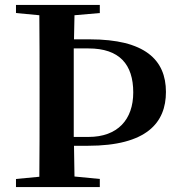

<svg xmlns="http://www.w3.org/2000/svg" viewBox="-20 -761 725 781"><path d="M45 0H386V-33L283 -43L281 -168H337C577 -168 655 -262 655 -387C655 -518 569 -601 345 -601H281L283 -699L386 -708V-741H45V-708L140 -699C141 -597 141 -496 141 -394V-346C141 -243 141 -141 140 -42L45 -33ZM280 -564H340C466 -564 522 -499 522 -385C522 -275 459 -204 340 -204H280V-347V-395Z"/></svg>

Font: Noto Serif CJK TC
Style: Bold
Weight: 700
Designer: Ryoko NISHIZUKA 西塚涼子 (kana & ideographs); Frank Grießhammer (Latin, Greek & Cyrillic); Wenlong ZHANG 张文龙 (bopomofo); San
Foundry: Adobe
Version: Version 2.001;hotconv 1.1.0;makeotfexe 2.6.0